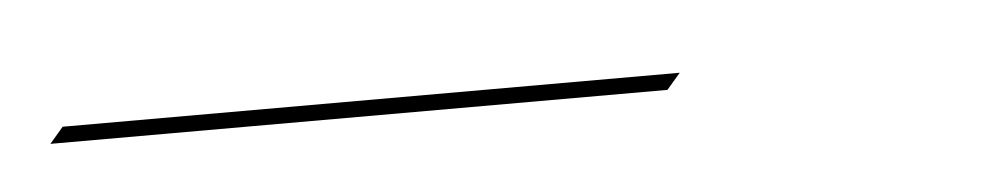

<svg xmlns="http://www.w3.org/2000/svg" viewBox="-41 -39 431 84"><g transform="rotate(-5 174.5 3.5)"><path d="M-20 7 -14 0H257L251 7Z"/></g></svg>

Font: Ballet 72pt
Style: Regular
Weight: 400
Designer: Maximiliano R. Sproviero
Foundry: Omnibus-Type
Version: Version 1.100; ttfautohint (v1.8.3)